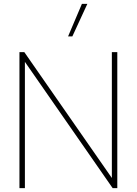

<svg xmlns="http://www.w3.org/2000/svg" viewBox="-20 -967 703 987"><path d="M401 -947H429L352 -780H330ZM555 -699V-52L105 -699H80V0H108V-649L559 0H583V-699Z"/></svg>

Font: Prompt Thin
Style: Regular
Weight: 100
Designer: Katatrad Team
Foundry: CadsonDemak
Version: Version 1.030